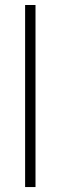

<svg xmlns="http://www.w3.org/2000/svg" viewBox="-20 -756 245 776"><path d="M123.5 -735.8V0H81.5V-735.8Z"/></svg>

Font: Inter 17pt ExtraLight
Style: Regular
Weight: 250
Version: Version 4.001;git-66647c0bb